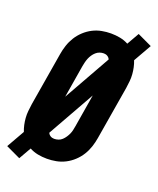

<svg xmlns="http://www.w3.org/2000/svg" viewBox="-170 -884 849 1032"><g transform="rotate(20 254.5 -367.5)"><path d="M67 56 -16 17 42 -85Q35 -103 31 -121.5Q27 -140 25.5 -159.5Q24 -179 26 -199Q28 -219 31 -240L82 -545Q86 -570 94.5 -596Q103 -622 117.5 -645.5Q132 -669 153 -688.5Q174 -708 198.5 -720.5Q223 -733 249.5 -738Q276 -743 302 -743Q329 -743 354.5 -738Q380 -733 402 -721L442 -791L525 -752L467 -650Q474 -632 478 -613.5Q482 -595 483.5 -575.5Q485 -556 483 -536Q481 -516 478 -495L427 -190Q423 -165 414.5 -139Q406 -113 391.5 -89.5Q377 -66 356 -46.5Q335 -27 310.5 -14.5Q286 -2 259.5 3Q233 8 207 8Q180 8 154.5 3Q129 -2 107 -14ZM186 -339 337 -607Q333 -617 323.5 -623Q314 -629 302 -629Q290 -629 278.5 -625Q267 -621 257.5 -612.5Q248 -604 241 -593.5Q234 -583 229.5 -572Q225 -561 222 -549Q219 -537 217 -526ZM207 -106Q219 -106 231 -110Q243 -114 252 -122.5Q261 -131 268 -141.5Q275 -152 280 -163Q285 -174 287.5 -186Q290 -198 292 -209L323 -396L172 -128Q176 -118 185.5 -112Q195 -106 207 -106Z"/></g></svg>

Font: Iosevka Term Curly Hv Obl
Style: Regular
Weight: 900
Italic angle: -9°
Designer: Belleve Invis
Foundry: Belleve Invis
Version: Version 32.3.0